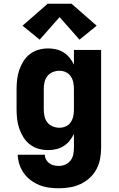

<svg xmlns="http://www.w3.org/2000/svg" viewBox="-20 -798 640 1031"><path d="M296 213Q270 213 243.5 209.5Q217 206 192 196Q167 186 145.5 170Q124 154 108.5 132.5Q93 111 84.5 85.5Q76 60 75 33H221Q221 47 227.5 59Q234 71 245 79Q256 87 269.5 90Q283 93 296 93Q314 93 331 85.5Q348 78 359 63.5Q370 49 373.5 31Q377 13 377 -5V-79Q368 -60 354 -42.5Q340 -25 321.5 -13.5Q303 -2 281.5 3Q260 8 239 8Q213 8 187.5 1Q162 -6 141 -22Q120 -38 106 -60.5Q92 -83 83.5 -107.5Q75 -132 72 -158Q69 -184 69 -210V-320Q69 -346 72 -372Q75 -398 83.5 -422.5Q92 -447 106 -469.5Q120 -492 141 -508Q162 -524 187.5 -531Q213 -538 239 -538Q260 -538 281.5 -533Q303 -528 321.5 -516.5Q340 -505 354 -487.5Q368 -470 377 -451V-530H523V-5Q523 25 517.5 54.5Q512 84 498 110.5Q484 137 461.5 157.5Q439 178 412 190.5Q385 203 355.5 208Q326 213 296 213ZM299 -112Q317 -112 333.5 -119.5Q350 -127 360 -142Q370 -157 373.5 -174.5Q377 -192 377 -210V-320Q377 -338 373.5 -355.5Q370 -373 360 -388Q350 -403 333.5 -410.5Q317 -418 299 -418Q281 -418 263.5 -411Q246 -404 234.5 -389.5Q223 -375 219 -356.5Q215 -338 215 -320V-210Q215 -192 219 -173.5Q223 -155 234.5 -140.5Q246 -126 263.5 -119Q281 -112 299 -112ZM193 -585 101 -660 236 -778H364L499 -660L407 -585L300 -706Z"/></svg>

Font: Iosevka Curly Heavy Extended
Style: Regular
Weight: 900
Width: 7
Monospace: yes
Designer: Belleve Invis
Foundry: Belleve Invis
Version: Version 11.1.0; ttfautohint (v1.8.3)